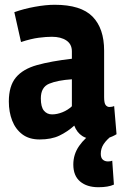

<svg xmlns="http://www.w3.org/2000/svg" viewBox="-20 -574 508 804"><path d="M17 -149Q17 -214 46.5 -249.5Q76 -285 135 -301.5Q194 -318 281 -328V-359Q281 -389 258 -404.5Q235 -420 197 -420Q174 -420 142.5 -416Q111 -412 68 -398L40 -523Q79 -537 125.5 -545.5Q172 -554 209 -554Q319 -554 367.5 -504.5Q416 -455 416 -362V-167Q416 -142 422.5 -134Q429 -126 438 -126Q450 -126 458 -130L468 -12Q452 -2 432 4Q412 10 385 10Q347 10 324.5 -4.5Q302 -19 291 -48Q262 -22 228.5 -6Q195 10 146 10Q102 10 73.5 -11.5Q45 -33 31 -69Q17 -105 17 -149ZM151 -162Q151 -126 164 -110.5Q177 -95 198 -95Q219 -95 241.5 -104Q264 -113 281 -129V-242Q221 -238 186 -223.5Q151 -209 151 -162ZM392 210Q344 210 315.5 186Q287 162 287 115Q287 72 311.5 37Q336 2 373 -21L453 -10Q426 11 414 29.5Q402 48 402 70Q402 87 410.5 94.5Q419 102 432 102Q443 102 450 99L457 199Q433 210 392 210Z"/></svg>

Font: Georama SemiCondensed
Style: Bold
Weight: 700
Width: 4
Designer: Jean-Baptiste Levee
Foundry: Production Type
Version: Version 1.000